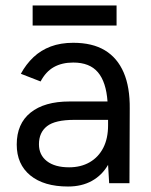

<svg xmlns="http://www.w3.org/2000/svg" viewBox="-20 -668 549 700"><path d="M228 12Q140 12 90.5 -28.5Q41 -69 41 -141Q41 -217 91.5 -257.5Q142 -298 233 -298H372Q367 -369 337 -404.5Q307 -440 247 -440Q206 -440 176.5 -423.5Q147 -407 128 -371L56 -399Q75 -434 102 -459.5Q129 -485 165 -498.5Q201 -512 247 -512Q317 -512 362.5 -484.5Q408 -457 431 -403.5Q454 -350 453 -271L452 0H378L374 -67Q352 -29 315 -8.5Q278 12 228 12ZM232 -58Q275 -58 307 -76.5Q339 -95 356.5 -129Q374 -163 374 -211V-231H251Q181 -231 151.5 -208Q122 -185 122 -142Q122 -103 151 -80.5Q180 -58 232 -58ZM99 -575V-648H405V-575Z"/></svg>

Font: Figtree
Style: Regular
Weight: 400
Designer: Erik Kennedy
Foundry: Erik Kennedy
Version: Version 2.002